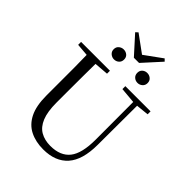

<svg xmlns="http://www.w3.org/2000/svg" viewBox="-296 -1222 1389 1389"><g transform="rotate(45 398.5 -527.5)"><path d="M302.7 -806.5Q282.2 -806.5 265.9 -820.4Q249.6 -834.4 249.6 -857.4Q249.6 -881.1 265.9 -894.4Q282.2 -907.8 302.7 -907.8Q324.8 -907.8 340.4 -894.4Q356 -881.1 356 -857.4Q356 -834.4 340.4 -820.4Q324.8 -806.5 302.7 -806.5ZM543.5 -806.5Q522 -806.5 506.5 -820.4Q491 -834.4 491 -857.4Q491 -881.1 506.5 -894.4Q522 -907.8 543.5 -907.8Q564.6 -907.8 580.6 -894.4Q596.6 -881.1 596.6 -857.4Q596.6 -834.4 580.6 -820.4Q564.6 -806.5 543.5 -806.5ZM290.5 -1070.7 450.3 -953.9H395.7L557.5 -1071.2L574.2 -1054.3L449.5 -916.9H396.5L272.6 -1054.1ZM401.2 16.1Q323.9 16.1 265.4 -13.2Q206.9 -42.4 174.6 -106.7Q142.4 -171.1 142.4 -276.5V-391Q142.4 -475.8 142.3 -560.2Q142.2 -644.6 140 -728H232.2Q231.2 -645.4 230.7 -561.2Q230.2 -477 230.2 -391V-291.5Q230.2 -198.9 253 -143.1Q275.8 -87.3 318.7 -62.8Q361.7 -38.3 420.2 -38.3Q522.2 -38.3 571.4 -100.5Q620.6 -162.6 620.2 -305.7L619.4 -728H658.7L657.1 -285.6Q656.7 -132.5 591.2 -58.2Q525.7 16.1 401.2 16.1ZM45.5 -698V-728H340.7V-698L201.1 -686.9H179.8ZM498.2 -698V-728H756.2V-698L647.1 -686.7H626.2Z"/></g></svg>

Font: Noto Serif HK ExtraLight
Style: Regular
Weight: 200
Designer: Ryoko NISHIZUKA 西塚涼子 (kana & ideographs); Frank Grießhammer (Latin, Greek & Cyrillic); Wenlong ZHANG 张文龙 (bopomofo); San
Foundry: Adobe
Version: Version 2.002-H1;hotconv 1.1.0;makeotfexe 2.6.0